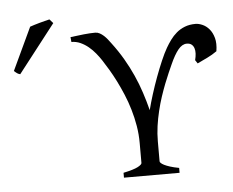

<svg xmlns="http://www.w3.org/2000/svg" viewBox="-51 -763 998 823"><g transform="rotate(-5 448.5 -352.0)"><path d="M891.6 -505.4Q871.6 -491.2 851.1 -481.4Q830.6 -471.7 807.1 -460.4L797.4 -475.1Q801.3 -489.7 802 -502.9Q802.7 -516.1 799.3 -526.4Q795.9 -536.6 788.3 -542.7Q780.8 -548.8 767.6 -548.8Q748 -548.8 730.7 -527.6Q713.4 -506.3 695.8 -466.8Q689 -451.7 679.9 -431.2Q670.9 -410.6 661.1 -385.7Q651.4 -360.8 641.8 -332Q632.3 -303.2 624.8 -272Q617.2 -240.7 612.5 -208Q607.9 -175.3 607.9 -142.1V-56.2Q607.9 -53.2 612.1 -49.1Q616.2 -44.9 625.7 -40Q635.3 -35.2 650.6 -30.3Q666 -25.4 689 -21V0H449.7V-21Q494.1 -30.3 512 -39.8Q529.8 -49.3 529.8 -56.2V-142.1Q529.8 -179.7 523.7 -216.1Q517.6 -252.4 507.3 -287.1Q497.1 -321.8 483.6 -353.8Q470.2 -385.7 456.1 -413.8Q441.9 -441.9 427.5 -466.1Q413.1 -490.2 400.9 -508.8Q391.1 -523.9 377.9 -540Q364.7 -556.2 348.9 -569.3Q333 -582.5 314.7 -590.8Q296.4 -599.1 275.9 -599.1L273.9 -620.1Q302.7 -624 331.5 -627Q360.4 -629.9 380.9 -629.9Q391.1 -629.9 400.1 -625Q409.2 -620.1 417.2 -612.8Q425.3 -605.5 432.6 -596.4Q439.9 -587.4 445.8 -579.1Q473.6 -542.5 495.1 -505.6Q516.6 -468.8 533.4 -431.2Q550.3 -393.6 562.7 -355.5Q575.2 -317.4 585 -278.8Q592.8 -309.6 604.2 -345.9Q615.7 -382.3 628.9 -418Q642.1 -453.6 655.8 -485.4Q669.4 -517.1 682.1 -539.1Q691.4 -555.2 703.1 -571.3Q714.8 -587.4 730.2 -600.6Q745.6 -613.8 765.9 -621.8Q786.1 -629.9 812.5 -629.9Q826.2 -629.9 842 -623Q857.9 -616.2 870.8 -601.3Q883.8 -586.4 890.4 -562.7Q897 -539.1 891.6 -505.4ZM45.4 -480.5Q41.5 -481.4 38.6 -482.7Q35.6 -483.9 32.7 -485.8Q29.8 -487.8 26.9 -490.2Q23.9 -492.7 19.5 -496.6L105.5 -679.7Q113.3 -682.6 124 -685.8Q134.8 -689 146.5 -692.4Q158.2 -695.8 169.7 -698.5Q181.2 -701.2 190.4 -703.6L205.6 -686.5Z"/></g></svg>

Font: Gentium Unicode
Style: Regular
Weight: 400
Version: Version 1.009